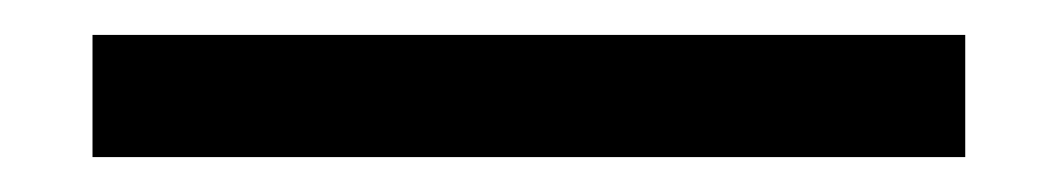

<svg xmlns="http://www.w3.org/2000/svg" viewBox="-20 35 606 110"><path d="M533 125H33V55H533Z"/></svg>

Font: Baumans
Style: Regular
Weight: 400
Designer: Henadij Zarechnjuk
Foundry: Cyreal (www.cyreal.org)
Version: Version 001.001